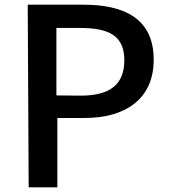

<svg xmlns="http://www.w3.org/2000/svg" viewBox="-20 -767 725 817"><path d="M102 30H224V-265H341C510 -265 634 -343 634 -513C634 -688 509 -747 335 -747H98ZM220 -361V-648H321C445 -648 509 -614 509 -511C509 -408 449 -360 323 -360Z"/></svg>

Font: GenEiGothic-pro-SemiBold
Style: Regular
Weight: 500
Designer: Ryoko NISHIZUKA (kana & ideographs); Paul D. Hunt (Latin, Greek & Cyrillic); Wenlong ZHANG (bopomofo); Sandoll Communica
Foundry: Adobe Systems Incorporated; o_tamon
Version: Version 1.000.140830